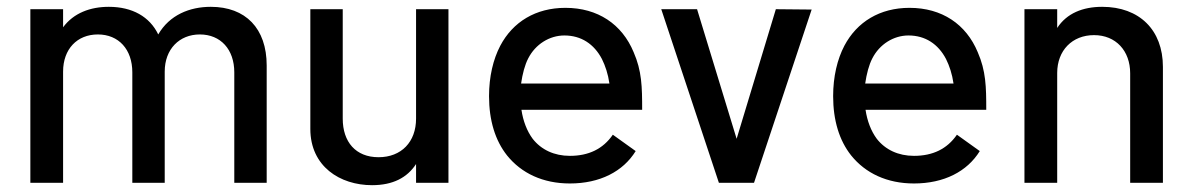

<svg xmlns="http://www.w3.org/2000/svg" viewBox="-20 -536 3503 563"><path d="M598 -516C536 -516 477 -492 444 -435C419 -487 368 -516 299 -516C245 -516 196 -498 165 -456V-509H69V0H165V-326C165 -392 206 -435 267 -435C328 -435 368 -391 368 -324V0H463V-326C463 -392 506 -435 566 -435C627 -435 667 -391 667 -324V0H762V-344C762 -453 700 -516 598 -516Z M1200 -509V-188C1200 -120 1157 -75 1090 -75C1023 -75 985 -120 985 -188V-509H890V-158C890 -48 977 7 1071 7C1132 7 1174 -15 1200 -55V0H1295V-509Z M1651 -79C1605 -79 1567 -97 1542 -129C1525 -152 1514 -181 1509 -214H1863C1863 -282 1862 -328 1838 -383C1804 -465 1733 -513 1638 -513C1551 -513 1484 -472 1447 -402C1426 -362 1414 -311 1414 -254C1414 -183 1432 -124 1467 -80C1509 -28 1572 2 1651 2C1739 2 1807 -33 1844 -93L1777 -141C1748 -99 1706 -79 1651 -79ZM1635 -432C1684 -432 1722 -407 1745 -363C1755 -343 1763 -319 1767 -291H1508C1512 -319 1519 -346 1529 -365C1550 -406 1591 -432 1635 -432Z M2255 -509 2140 -129 2024 -509H1919L2088 0H2191L2360 -508Z M2660 -79C2614 -79 2576 -97 2551 -129C2534 -152 2523 -181 2518 -214H2872C2872 -282 2871 -328 2847 -383C2813 -465 2742 -513 2647 -513C2560 -513 2493 -472 2456 -402C2435 -362 2423 -311 2423 -254C2423 -183 2441 -124 2476 -80C2518 -28 2581 2 2660 2C2748 2 2816 -33 2853 -93L2786 -141C2757 -99 2715 -79 2660 -79ZM2644 -432C2693 -432 2731 -407 2754 -363C2764 -343 2772 -319 2776 -291H2517C2521 -319 2528 -346 2538 -365C2559 -406 2600 -432 2644 -432Z M3212 -516C3155 -516 3108 -497 3080 -454V-509H2984V0H3080V-322C3080 -388 3124 -433 3188 -433C3252 -433 3294 -387 3294 -321V0H3390V-340C3390 -448 3321 -516 3212 -516Z"/></svg>

Font: Arthouse Owned Medium
Style: Regular
Weight: 500
Designer: Jeremy Tribby
Foundry: Tribby Type
Version: Version 1.000;PS 001.000;hotconv 1.0.88;makeotf.lib2.5.64775